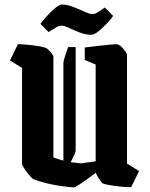

<svg xmlns="http://www.w3.org/2000/svg" viewBox="-20 -814 660 845"><path d="M77 -515 24 -548 59 -620Q80 -619 107.5 -616.5Q135 -614 157.5 -609.5Q180 -605 186 -601Q192 -597 202 -585.5Q212 -574 215 -567V-121Q237 -113 259 -107V-536Q259 -545 265.5 -564.5Q272 -584 280 -607H313V-152Q313 -146 306.5 -131.5Q300 -117 291 -100Q313 -97 336 -95L401 -104V-530L353 -550V-605Q375 -608 406.5 -611.5Q438 -615 464.5 -617.5Q491 -620 497 -619Q510 -615 523.5 -598.5Q537 -582 539 -574V-94L592 -61L557 10Q536 10 508.5 7Q481 4 458.5 0Q436 -4 430 -8Q425 -13 414.5 -29Q404 -45 402 -54Q383 -40 362 -24.5Q341 -9 325 1Q309 11 305 11Q247 6 205 -3Q163 -12 128 -25Q122 -27 110 -41.5Q98 -56 87.5 -71.5Q77 -87 77 -93ZM382 -661Q357 -661 331 -671Q305 -681 284 -691Q263 -701 251 -701Q239 -701 223 -691Q207 -681 194 -673L158 -709Q166 -720 184 -740.5Q202 -761 221.5 -777.5Q241 -794 253 -794Q276 -794 302.5 -783.5Q329 -773 352 -762.5Q375 -752 387 -752Q398 -752 413 -761.5Q428 -771 441 -781L478 -744Q471 -733 452.5 -713Q434 -693 414.5 -677Q395 -661 382 -661Z"/></svg>

Font: Grenze Gotisch
Style: Bold
Weight: 700
Designer: Renata Polastri
Foundry: Omnibus-Type
Version: Version 1.001